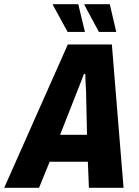

<svg xmlns="http://www.w3.org/2000/svg" viewBox="-60 -900 664 920"><path d="M-40 0 265 -687H476L532 0H366L361 -125H178L127 0ZM228 -254H357L353 -432Q353 -444 352.5 -458Q352 -472 351 -487.5Q350 -503 349.5 -517.5Q349 -532 349 -545H342Q336 -528 327.5 -507Q319 -486 311.5 -466.5Q304 -447 298 -432ZM264 -747 193 -877 195 -880H315L347 -747ZM414 -747 344 -877 346 -880H466L497 -747Z"/></svg>

Font: Archivo Condensed ExtraBold
Style: Italic
Weight: 800
Width: 3
Italic angle: -10°
Designer: Hector Gatti
Foundry: Omnibus-Type
Version: Version 2.001